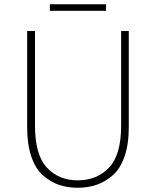

<svg xmlns="http://www.w3.org/2000/svg" viewBox="-20 -872 734 905"><path d="M108 -272V-726H145V-280Q145 -142 201 -82Q257 -22 346 -22Q437 -22 494 -82Q551 -142 551 -280V-726H587V-272Q587 -191 566.5 -133Q546 -75 510 -44.5Q474 -14 434 -0.5Q394 13 346 13Q298 13 258.5 -0.5Q219 -14 183.5 -44.5Q148 -75 128 -133Q108 -191 108 -272ZM215 -821V-852H480V-821Z"/></svg>

Font: Noto Sans Korean Thin
Style: Regular
Weight: 250
Designer: Ryoko NISHIZUKA  (kana & ideographs); Paul D. Hunt (Latin, Greek & Cyrillic); Wenlong ZHANG  (bopomofo); Sandoll Communi
Foundry: Adobe Systems Incorporated
Version: Version 1.0001;PS 1;hotconv 1.0.78;makeotf.lib2.5.61930